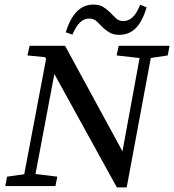

<svg xmlns="http://www.w3.org/2000/svg" viewBox="-20 -812 760 838"><path d="M3 0 11 -41 103 -54H123L230 -41L222 0ZM76 0 192 -612 238 -599 125 0ZM490 6 166 -582 212 -559 100 -570 109 -612H264L548 -90L533 6ZM489 -570 498 -612H720L712 -570L625 -557H604ZM533 6 497 -56 599 -612H648ZM267 -671Q304 -792 387 -792Q413 -792 429 -782.5Q445 -773 458 -760Q472 -747 485 -733.5Q498 -720 518 -720Q540 -720 557.5 -735.5Q575 -751 592 -791L620 -780Q601 -717 572 -688.5Q543 -660 501 -660Q476 -660 460 -669Q444 -678 431 -690Q417 -704 403.5 -717.5Q390 -731 369 -731Q348 -731 330.5 -715.5Q313 -700 296 -661Z"/></svg>

Font: Lisu Bosa SemiBold
Style: Italic
Weight: 600
Italic angle: -19°
Designer: David Morse, Annie Olsen, Victor Gaultney, Frank Grießhammer (Latin)
Foundry: SIL International
Version: Version 2.000